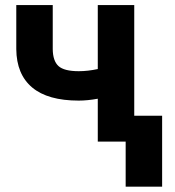

<svg xmlns="http://www.w3.org/2000/svg" viewBox="-20 -548 676 743"><path d="M43 0ZM499.5 0H358.4V-166Q318.8 -158.7 284.7 -158.7Q165 -158.7 104.5 -209.5Q43.9 -260.3 43 -357.9V-528.3H184.1V-357.9Q184.6 -312 206.5 -292.2Q228.5 -272.5 284.7 -272.5Q319.8 -272.5 358.4 -280.8V-528.3H499.5ZM607.4 174.3H466.3V-100.1H607.4Z"/></svg>

Font: Roboto
Style: Bold
Weight: 700
Designer: Google
Version: Version 2.134; 2016; ttfautohint (v1.6)